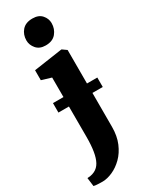

<svg xmlns="http://www.w3.org/2000/svg" viewBox="-280 -854 890 1144"><g transform="rotate(-30 165.0 -282.5)"><path d="M55.5 243Q42.5 243 29.8 242.5Q17 242 7.5 241Q-2 240 -6.5 238.5L-14 179.5Q-7 179.5 7.2 177.5Q21.5 175.5 37 168Q61.5 156 76 129.8Q90.5 103.5 97.2 62.2Q104 21 104 -35.5L103.5 -444.5L37 -464.5V-533L231.5 -561.5H236L265.5 -540.5V-12Q265.5 51 245.2 98.8Q225 146.5 192.8 178.2Q160.5 210 124 226.2Q87.5 242.5 55.5 243ZM166.5 -629Q125 -629 103 -655Q81 -681 81 -712Q81 -752 105.2 -780Q129.5 -808 176.5 -808H177.5Q219.5 -808 241.2 -783.2Q263 -758.5 263 -727Q263 -687.5 238.8 -658.2Q214.5 -629 167.5 -629ZM336.5 -310V-245H31.5V-310Z"/></g></svg>

Font: Merriweather 36pt Black
Style: Regular
Weight: 900
Version: Version 2.100